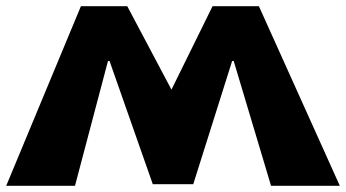

<svg xmlns="http://www.w3.org/2000/svg" viewBox="-36 -597 1112 617"><path d="M835 0H1056L796 -577H647L515 -309L373 -577H224L-16 0H205L311 -401H316L455 -5H585L710 -401H715Z"/></svg>

Font: Hussar Milosc
Style: Bold
Weight: 700
Foundry: Cannot Into Space Fonts
Version: Version 1.02